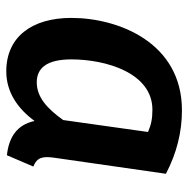

<svg xmlns="http://www.w3.org/2000/svg" viewBox="-14 -570 599 611"><g transform="rotate(90 285.5 -264.5)"><path d="M331 -544C115 -544 37 -341 37 -192C37 -67 97 15 207 15C274 15 326 -22 365 -75C377 -18 418 7 474 13L510 -71C480 -83 477 -102 482 -138L533 -493C468 -527 401 -544 331 -544ZM329 -450C358 -450 377 -446 400 -436L362 -166C326 -116 290 -82 242 -82C198 -82 169 -112 169 -192C169 -302 212 -450 329 -450Z"/></g></svg>

Font: Fira Sans Medium
Style: Italic
Weight: 500
Italic angle: -8°
Designer: bBox Type GmbH & Carrois Corporate GbR & Edenspiekermann AG
Foundry: bBox Type GmbH & Carrois Corporate GbR & Edenspiekermann AG
Version: Version 4.301;PS 004.301;hotconv 1.0.88;makeotf.lib2.5.64775